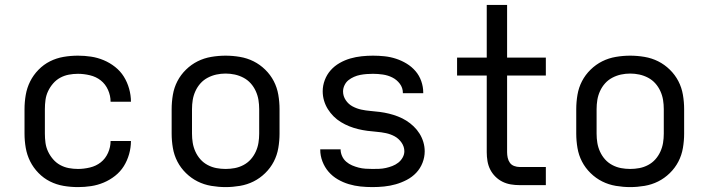

<svg xmlns="http://www.w3.org/2000/svg" viewBox="-20 -755 2890 783"><path d="M298 8Q268 8 239 3Q210 -2 184 -15Q158 -28 137 -49.5Q116 -71 103 -97Q90 -123 85 -152Q80 -181 80 -210V-310Q80 -339 85 -368Q90 -397 103 -423Q116 -449 137 -470.5Q158 -492 184 -505Q210 -518 239 -523Q268 -528 298 -528Q325 -528 351.5 -524Q378 -520 403 -509.5Q428 -499 449.5 -482Q471 -465 485 -442.5Q499 -420 506.5 -393.5Q514 -367 514 -340H431Q431 -365 420.5 -388.5Q410 -412 391 -427Q372 -442 347 -448Q322 -454 298 -454Q279 -454 260.5 -450.5Q242 -447 225.5 -438Q209 -429 196.5 -414.5Q184 -400 176 -383Q168 -366 165.5 -347.5Q163 -329 163 -310V-210Q163 -191 165.5 -172.5Q168 -154 176 -137Q184 -120 196.5 -105.5Q209 -91 225.5 -82Q242 -73 260.5 -69.5Q279 -66 298 -66Q322 -66 347 -72Q372 -78 391 -93Q410 -108 420.5 -131.5Q431 -155 431 -180H514Q514 -153 506.5 -126.5Q499 -100 485 -77.5Q471 -55 449.5 -38Q428 -21 403 -10.5Q378 0 351.5 4Q325 8 298 8Z M900 8Q871 8 841.5 3Q812 -2 786 -15Q760 -28 738.5 -49Q717 -70 703.5 -96Q690 -122 685 -151.5Q680 -181 680 -210V-310Q680 -339 685 -368.5Q690 -398 703.5 -424Q717 -450 738.5 -471Q760 -492 786 -505Q812 -518 841.5 -523Q871 -528 900 -528Q929 -528 958.5 -523Q988 -518 1014 -505Q1040 -492 1061.5 -471Q1083 -450 1096.5 -424Q1110 -398 1115 -368.5Q1120 -339 1120 -310V-210Q1120 -181 1115 -151.5Q1110 -122 1096.5 -96Q1083 -70 1061.5 -49Q1040 -28 1014 -15Q988 -2 958.5 3Q929 8 900 8ZM900 -66Q919 -66 937.5 -69.5Q956 -73 973 -82Q990 -91 1002.5 -105Q1015 -119 1023 -136.5Q1031 -154 1034 -172.5Q1037 -191 1037 -210V-310Q1037 -329 1034 -347.5Q1031 -366 1023 -383.5Q1015 -401 1002.5 -415Q990 -429 973 -438Q956 -447 937.5 -451Q919 -455 900 -455Q881 -455 862.5 -451Q844 -447 827 -438Q810 -429 797.5 -415Q785 -401 777 -383.5Q769 -366 766 -347.5Q763 -329 763 -310V-210Q763 -191 766 -172.5Q769 -154 777 -136.5Q785 -119 797.5 -105Q810 -91 827 -82Q844 -73 862.5 -69.5Q881 -66 900 -66Z M1499 8Q1474 8 1450 5.5Q1426 3 1402.5 -4Q1379 -11 1357.5 -23.5Q1336 -36 1320 -54.5Q1304 -73 1295 -96.5Q1286 -120 1286 -144V-146H1369Q1369 -132 1375 -118.5Q1381 -105 1392 -95.5Q1403 -86 1416 -80.5Q1429 -75 1442.5 -71.5Q1456 -68 1470.5 -67Q1485 -66 1499 -66Q1513 -66 1526.5 -66.5Q1540 -67 1553.5 -70Q1567 -73 1580 -78Q1593 -83 1604 -91.5Q1615 -100 1622 -112.5Q1629 -125 1629 -138Q1629 -157 1617.5 -173.5Q1606 -190 1589.5 -199Q1573 -208 1554 -212Q1535 -216 1516 -217.5Q1497 -219 1478 -221.5Q1459 -224 1440.5 -228.5Q1422 -233 1404.5 -240Q1387 -247 1370.5 -257Q1354 -267 1340.5 -280.5Q1327 -294 1317 -310Q1307 -326 1301.5 -344.5Q1296 -363 1296 -383Q1296 -406 1304.5 -428.5Q1313 -451 1328.5 -468.5Q1344 -486 1365 -498Q1386 -510 1408.5 -516.5Q1431 -523 1454.5 -525.5Q1478 -528 1501 -528Q1525 -528 1548.5 -525.5Q1572 -523 1595 -515.5Q1618 -508 1638.5 -495.5Q1659 -483 1674.5 -465Q1690 -447 1698 -424Q1706 -401 1706 -378V-375H1623V-376Q1623 -397 1610.5 -413.5Q1598 -430 1580 -439Q1562 -448 1541.5 -451Q1521 -454 1501 -454Q1488 -454 1475 -453Q1462 -452 1449 -449.5Q1436 -447 1423.5 -441.5Q1411 -436 1401 -428Q1391 -420 1385 -407.5Q1379 -395 1379 -382Q1379 -363 1390 -346.5Q1401 -330 1418 -321Q1435 -312 1453.5 -308Q1472 -304 1491 -302.5Q1510 -301 1529 -298.5Q1548 -296 1566.5 -291.5Q1585 -287 1603 -280Q1621 -273 1637 -263Q1653 -253 1667 -239.5Q1681 -226 1691 -210Q1701 -194 1706.5 -175.5Q1712 -157 1712 -138Q1712 -114 1703 -91Q1694 -68 1677.5 -50.5Q1661 -33 1639 -21.5Q1617 -10 1594 -3.5Q1571 3 1547 5.5Q1523 8 1499 8Z M2099 0Q2081 0 2063 -3Q2045 -6 2029 -14Q2013 -22 2000 -35Q1987 -48 1979 -64Q1971 -80 1968 -98Q1965 -116 1965 -134V-447H1844V-520H1965V-735H2048V-520H2206V-447H2048V-134Q2048 -123 2050.5 -111.5Q2053 -100 2059.5 -91Q2066 -82 2077 -78Q2088 -74 2099 -74H2206V0Z M2550 8Q2521 8 2491.5 3Q2462 -2 2436 -15Q2410 -28 2388.5 -49Q2367 -70 2353.5 -96Q2340 -122 2335 -151.5Q2330 -181 2330 -210V-310Q2330 -339 2335 -368.5Q2340 -398 2353.5 -424Q2367 -450 2388.5 -471Q2410 -492 2436 -505Q2462 -518 2491.5 -523Q2521 -528 2550 -528Q2579 -528 2608.5 -523Q2638 -518 2664 -505Q2690 -492 2711.5 -471Q2733 -450 2746.5 -424Q2760 -398 2765 -368.5Q2770 -339 2770 -310V-210Q2770 -181 2765 -151.5Q2760 -122 2746.5 -96Q2733 -70 2711.5 -49Q2690 -28 2664 -15Q2638 -2 2608.5 3Q2579 8 2550 8ZM2550 -66Q2569 -66 2587.5 -69.5Q2606 -73 2623 -82Q2640 -91 2652.5 -105Q2665 -119 2673 -136.5Q2681 -154 2684 -172.5Q2687 -191 2687 -210V-310Q2687 -329 2684 -347.5Q2681 -366 2673 -383.5Q2665 -401 2652.5 -415Q2640 -429 2623 -438Q2606 -447 2587.5 -451Q2569 -455 2550 -455Q2531 -455 2512.5 -451Q2494 -447 2477 -438Q2460 -429 2447.5 -415Q2435 -401 2427 -383.5Q2419 -366 2416 -347.5Q2413 -329 2413 -310V-210Q2413 -191 2416 -172.5Q2419 -154 2427 -136.5Q2435 -119 2447.5 -105Q2460 -91 2477 -82Q2494 -73 2512.5 -69.5Q2531 -66 2550 -66Z"/></svg>

Font: Iosevka Aile
Style: Regular
Weight: 400
Designer: Belleve Invis
Foundry: Belleve Invis
Version: Version 28.0.1; ttfautohint (v1.8.4)